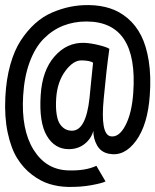

<svg xmlns="http://www.w3.org/2000/svg" viewBox="-20 -726 611 755"><path d="M246 9Q209 8 174.5 -2.5Q140 -13 105.8 -39Q71.5 -65 47.5 -103.8Q23.5 -142.5 10.2 -204.5Q-3 -266.5 1 -344.5Q4.5 -414.5 20.5 -471.5Q36.5 -528.5 61.8 -567Q87 -605.5 118 -633.5Q149 -661.5 185.5 -677Q222 -692.5 257.2 -699.5Q292.5 -706.5 329.5 -706Q374.5 -705.5 412.5 -693.2Q450.5 -681 482.2 -654Q514 -627 534.8 -586.5Q555.5 -546 565 -486Q574.5 -426 569 -351Q561 -235.5 514.8 -172.2Q468.5 -109 407.5 -121.5Q376.5 -128 361.8 -154.2Q347 -180.5 347 -211.5Q339 -181 313 -160.2Q287 -139.5 250.5 -139.5Q195 -139.5 164 -192.2Q133 -245 140 -352Q146 -449 194.5 -504.2Q243 -559.5 311 -557.5Q336.5 -556.5 368 -548.8Q399.5 -541 410 -534Q398 -448 388 -339.5Q374 -197.5 415 -190Q448 -184.5 473.2 -232.8Q498.5 -281 504 -361Q524 -641 320 -641.5Q270.5 -641.5 228.2 -624.8Q186 -608 152 -573.8Q118 -539.5 96.8 -482.2Q75.5 -425 71 -349.5Q63 -216 111.8 -137.5Q160.5 -59 247 -56Q315.5 -53.5 359 -74L395 -12.5Q383 -6 340.2 2Q297.5 10 246 9ZM263 -212Q318 -212 332 -340.5Q333 -351 338.2 -403.5Q343.5 -456 346 -479.5Q333 -488 301.5 -488.5Q268.5 -489.5 237 -447Q205.5 -404.5 201 -340.5Q198.5 -303 202.8 -276.2Q207 -249.5 217 -236.2Q227 -223 238.2 -217.5Q249.5 -212 263 -212Z"/></svg>

Font: League Mono Narrow
Style: Regular
Weight: 400
Width: 3
Designer: Tyler Finck
Foundry: The League of Moveable Type / Tyler Finck
Version: Version 2.210